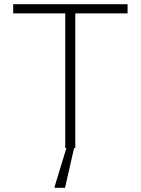

<svg xmlns="http://www.w3.org/2000/svg" viewBox="-20 -708 672 918"><path d="M292 0V-644H43V-688H590V-644H340V0ZM241 190V185L303 -18H337V-13L291 190Z"/></svg>

Font: Saira SemiExpanded ExtraLight
Style: Regular
Weight: 250
Width: 6
Designer: Hector Gatti with collaboration of the Omnibus-Type team
Foundry: Omnibus-Type
Version: Version 1.101